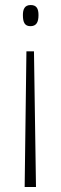

<svg xmlns="http://www.w3.org/2000/svg" viewBox="-20 -550 242 763"><path d="M133 -490C133 -516 125 -530 102 -530C77 -530 71 -512 71 -490C71 -460 79 -446 101 -446C124 -446 133 -461 133 -490ZM85 -346 78 193H123L115 -346Z"/></svg>

Font: Noto Sans Thai Looped ExtraCondensed ExtraLight
Style: Regular
Weight: 200
Width: 2
Designer: Sasikarn Vongin, Ben Mitchell
Foundry: The Fontpad Ltd
Version: Version 1.001